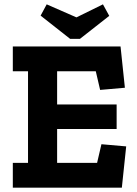

<svg xmlns="http://www.w3.org/2000/svg" viewBox="-20 -864 632 884"><path d="M483 -791 454 -844 332 -784 195 -844 167 -792 303 -685H348ZM541 0 561 -190 447 -200 427 -114H243V-270H517V-383H243V-536H421L441 -450L555 -460L535 -650H39V-536H109V-114H39V0Z"/></svg>

Font: Zilla Slab Bold
Style: Regular
Weight: 700
Designer: Typotheque.com
Foundry: Typotheque type foundry
Version: Version 1.3; 2018